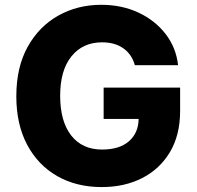

<svg xmlns="http://www.w3.org/2000/svg" viewBox="-20 -757 807 787"><path d="M397 9.8Q293 9.8 214.1 -35.4Q135.3 -80.6 91.1 -164.1Q46.9 -247.6 46.9 -362.3Q46.9 -481.4 93.5 -565.2Q140.1 -648.9 219 -693.1Q297.9 -737.3 395 -737.3Q479 -737.3 547.1 -705.6Q615.2 -673.8 658.4 -618.2Q701.7 -562.5 710 -489.7H532.7Q520.5 -534.2 485.8 -558.8Q451.2 -583.5 398.4 -583.5Q319.3 -583.5 272.9 -526.1Q226.6 -468.8 226.6 -364.7Q226.6 -259.8 271.7 -201.9Q316.9 -144 398.4 -144Q469.7 -144 508.5 -178Q547.4 -211.9 548.3 -269.5H404.8V-397.9H718.3V-301.8Q718.3 -204.1 677 -134.3Q635.7 -64.5 563.2 -27.3Q490.7 9.8 397 9.8Z"/></svg>

Font: Inter Extra Bold
Style: Regular
Weight: 800
Designer: Rasmus Andersson
Foundry: rsms
Version: Version 4.000;git-3c8e0fc